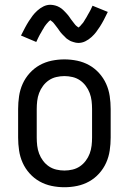

<svg xmlns="http://www.w3.org/2000/svg" viewBox="-20 -777 540 805"><path d="M250 8Q223 8 196.5 2.5Q170 -3 146.5 -16Q123 -29 104.5 -49.5Q86 -70 75 -94.5Q64 -119 60 -146Q56 -173 56 -200V-320Q56 -347 60 -374Q64 -401 75 -425.5Q86 -450 104.5 -470.5Q123 -491 146.5 -504Q170 -517 196.5 -522.5Q223 -528 250 -528Q277 -528 303.5 -522.5Q330 -517 353.5 -504Q377 -491 395.5 -470.5Q414 -450 425 -425.5Q436 -401 440 -374Q444 -347 444 -320V-200Q444 -173 440 -146Q436 -119 425 -94.5Q414 -70 395.5 -49.5Q377 -29 353.5 -16Q330 -3 303.5 2.5Q277 8 250 8ZM250 -62Q267 -62 284 -66Q301 -70 315 -79.5Q329 -89 339.5 -103Q350 -117 356 -133Q362 -149 364 -166Q366 -183 366 -200V-320Q366 -337 364 -354Q362 -371 356 -387Q350 -403 339.5 -417Q329 -431 315 -440.5Q301 -450 284 -454Q267 -458 250 -458Q233 -458 216 -454Q199 -450 185 -440.5Q171 -431 160.5 -417Q150 -403 144 -387Q138 -371 136 -354Q134 -337 134 -320V-200Q134 -183 136 -166Q138 -149 144 -133Q150 -117 160.5 -103Q171 -89 185 -79.5Q199 -70 216 -66Q233 -62 250 -62ZM308 -597Q303 -597 298 -598Q293 -599 288.5 -600.5Q284 -602 279.5 -603.5Q275 -605 270.5 -608Q266 -611 262 -613.5Q258 -616 255 -619.5Q252 -623 248 -626.5Q244 -630 240.5 -634Q237 -638 234 -641.5Q231 -645 228.5 -649Q226 -653 223 -657Q220 -661 216.5 -665.5Q213 -670 210 -674Q207 -678 204 -681.5Q201 -685 196 -688.5Q191 -692 191 -694H193Q193 -693 189.5 -691Q186 -689 183.5 -686Q181 -683 178.5 -680.5Q176 -678 174.5 -676Q173 -674 171.5 -672Q170 -670 168.5 -668Q167 -666 165.5 -663.5Q164 -661 162.5 -658Q161 -655 159 -652.5Q157 -650 155.5 -646.5Q154 -643 152 -640Q150 -637 148 -633.5Q146 -630 144 -626Q142 -622 140 -618Q138 -614 136 -609.5Q134 -605 132 -601L68 -628Q77 -646 85 -661Q93 -676 101 -688.5Q109 -701 117 -711.5Q125 -722 136.5 -732.5Q148 -743 162 -750Q176 -757 192 -757Q197 -757 202 -756Q207 -755 211.5 -754Q216 -753 220.5 -751Q225 -749 229.5 -746.5Q234 -744 238 -741Q242 -738 245 -735Q248 -732 252 -728Q256 -724 259.5 -720Q263 -716 266 -712.5Q269 -709 271.5 -705Q274 -701 277 -697Q280 -693 283.5 -688.5Q287 -684 290 -680Q293 -676 296 -672.5Q299 -669 304 -665.5Q309 -662 309 -661H307L311 -663Q314 -665 316.5 -668Q319 -671 321.5 -674Q324 -677 325.5 -678.5Q327 -680 328.5 -682Q330 -684 331.5 -686.5Q333 -689 334.5 -691.5Q336 -694 337.5 -696.5Q339 -699 341 -702Q343 -705 344.5 -708Q346 -711 348 -714.5Q350 -718 352 -721.5Q354 -725 356 -728.5Q358 -732 360 -736Q362 -740 364 -744.5Q366 -749 368 -753L432 -727Q423 -708 415 -693Q407 -678 399 -665.5Q391 -653 383 -642.5Q375 -632 363.5 -621.5Q352 -611 338 -604Q324 -597 308 -597Z"/></svg>

Font: Iosevka srxl
Style: Regular
Weight: 400
Monospace: yes
Designer: Belleve Invis
Foundry: Belleve Invis
Version: Version 33.0.1; ttfautohint (v1.8.3)